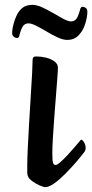

<svg xmlns="http://www.w3.org/2000/svg" viewBox="-20 -756 379 789"><path d="M166 13Q159 13 143 6Q127 -1 112 -12Q97 -23 94 -34Q92 -39 92 -49Q92 -59 92 -77Q92 -106 94.5 -153.5Q97 -201 100 -256Q103 -311 106.5 -363Q110 -415 112 -455Q114 -495 114 -510Q114 -517 117 -520.5Q120 -524 129 -524Q149 -524 169.5 -519Q190 -514 204 -503.5Q218 -493 218 -478Q218 -467 215.5 -434Q213 -401 209.5 -356.5Q206 -312 202.5 -266Q199 -220 197 -183Q195 -146 195 -129Q195 -95 198 -86.5Q201 -78 209 -78Q215 -78 228 -89.5Q241 -101 256.5 -117.5Q272 -134 285.5 -150Q299 -166 306 -174Q312 -182 314 -182Q319 -182 325.5 -171Q332 -160 332 -148Q332 -139 327 -132Q316 -117 295.5 -93Q275 -69 251 -44.5Q227 -20 204.5 -3.5Q182 13 166 13ZM256 -592Q239 -592 216.5 -602.5Q194 -613 171.5 -626.5Q149 -640 129 -650Q109 -660 97 -660Q82 -660 74 -648Q66 -636 59 -608Q57 -600 51 -600Q43 -600 36.5 -605Q30 -610 30 -620Q30 -640 38 -665.5Q46 -691 56 -706Q68 -723 81.5 -729.5Q95 -736 113 -736Q131 -736 153 -726Q175 -716 198 -702.5Q221 -689 240.5 -678.5Q260 -668 272 -668Q287 -668 295 -680Q303 -692 310 -720Q313 -728 319 -728Q326 -728 332.5 -723.5Q339 -719 339 -708Q339 -688 331.5 -662.5Q324 -637 313 -623Q301 -606 287.5 -599Q274 -592 256 -592Z"/></svg>

Font: BriemHand
Style: Regular
Weight: 400
Designer: Gunnlaugur SE Briem, Eben Sorkin
Foundry: Sorkin Type
Version: Version 1.001; ttfautohint (v1.8.4.7-5d5b)